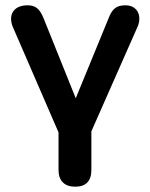

<svg xmlns="http://www.w3.org/2000/svg" viewBox="-20 -517 566 725"><path d="M264 188C305 188 325 166 325 125V-21L499 -415C518 -458 498 -497 454 -497C421 -497 404 -485 390 -448L266 -146L145 -447C130 -485 113 -497 84 -497C29 -497 10 -458 29 -414L201 -17V125C201 166 224 188 264 188Z"/></svg>

Font: SN Pro SemiBold
Style: Regular
Weight: 600
Designer: Tobias Whetton
Foundry: Supernotes
Version: Version 1.003;Glyphs 3.3 (3324)